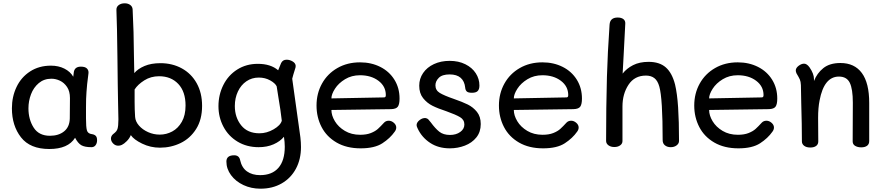

<svg xmlns="http://www.w3.org/2000/svg" viewBox="-20 -891 5338 1161"><path d="M567 -43Q567 -25 558 -13Q549 -1 533 -1Q492 -1 471.5 -13Q451 -25 434 -58Q392 10 278 10Q162 10 107 -60.5Q52 -131 52 -236Q52 -306 80 -365Q108 -424 162 -459Q216 -494 288 -494Q334 -494 369.5 -476Q405 -458 423 -427L426 -452Q430 -488 469 -488Q495 -488 506 -476.5Q517 -465 515 -448Q505 -373 503 -335Q500 -299 500 -241V-175Q500 -123 505.5 -103Q511 -83 535 -80Q550 -78 558.5 -70Q567 -62 567 -43ZM403 -298Q403 -339 385.5 -365Q368 -391 342.5 -403Q317 -415 291 -415Q246 -415 214.5 -388.5Q183 -362 167.5 -321Q152 -280 152 -236Q152 -169 183.5 -119.5Q215 -70 282 -70Q335 -70 368 -97Q401 -124 402 -175Q403 -220 403 -298Z M1202 -251Q1202 -168 1166 -111Q1130 -54 1072 -26Q1014 2 947 2Q890 2 839.5 -22.5Q789 -47 771 -74Q763 -54 746.5 -37.5Q730 -21 717 -15Q707 -10 695 -10Q677 -10 664 -23.5Q651 -37 651 -53Q651 -68 663 -79Q666 -82 675.5 -89.5Q685 -97 690 -110Q696 -128 696 -169L694 -266Q694 -290 692 -382Q690 -508 690 -549Q688 -733 684 -830Q683 -849 697.5 -860Q712 -871 734 -871Q754 -871 767.5 -861Q781 -851 782 -834Q789 -702 790 -550L792 -449Q814 -475 854 -492Q894 -509 950 -509Q1022 -509 1079.5 -477.5Q1137 -446 1169.5 -387.5Q1202 -329 1202 -251ZM1102 -253Q1102 -337 1058 -383.5Q1014 -430 942 -430Q892 -430 852.5 -405Q813 -380 794 -350V-275Q794 -229 797 -184Q799 -156 820.5 -131.5Q842 -107 875.5 -92Q909 -77 946 -77Q986 -77 1021.5 -96Q1057 -115 1079.5 -154.5Q1102 -194 1102 -253Z M1785 -143Q1793 -90 1796.5 -60Q1800 -30 1800 -2Q1800 72 1769.5 129Q1739 186 1683.5 218Q1628 250 1555 250Q1499 250 1452 228Q1405 206 1377 168Q1349 130 1349 86Q1349 48 1396 48Q1426 48 1432 77Q1442 123 1473.5 145.5Q1505 168 1553 168Q1625 168 1663.5 124Q1702 80 1702 -4Q1702 -31 1697 -64Q1674 -36 1634.5 -18.5Q1595 -1 1544 -1Q1472 -1 1416.5 -34.5Q1361 -68 1331 -125Q1301 -182 1301 -249Q1301 -318 1330.5 -377Q1360 -436 1414.5 -470.5Q1469 -505 1539 -505Q1617 -505 1662 -466Q1666 -478 1680 -510Q1690 -530 1713 -530Q1732 -530 1749.5 -519.5Q1767 -509 1768 -493Q1768 -486 1767 -483Q1750 -429 1747 -415L1781 -171ZM1684 -161Q1678 -218 1661 -318Q1660 -328 1653 -369Q1644 -388 1613.5 -405Q1583 -422 1545 -422Q1503 -422 1470 -399.5Q1437 -377 1418.5 -337.5Q1400 -298 1400 -250Q1400 -181 1438.5 -133Q1477 -85 1549 -85Q1593 -85 1634.5 -109Q1676 -133 1684 -161Z M1894 -253Q1894 -326 1927 -385.5Q1960 -445 2020 -479.5Q2080 -514 2157 -514Q2225 -514 2279.5 -486.5Q2334 -459 2365 -409Q2396 -359 2396 -295Q2396 -261 2386 -246.5Q2376 -232 2345 -231L1984 -226Q1984 -193 2005 -158Q2026 -123 2065.5 -99.5Q2105 -76 2158 -76Q2196 -76 2222.5 -86.5Q2249 -97 2265 -111.5Q2281 -126 2303 -150Q2314 -161 2331 -161Q2347 -161 2361.5 -148.5Q2376 -136 2376 -120Q2376 -107 2367 -95Q2339 -55 2292 -24.5Q2245 6 2161 6Q2076 6 2015.5 -29Q1955 -64 1924.5 -123Q1894 -182 1894 -253ZM2302 -302Q2308 -302 2310.5 -305.5Q2313 -309 2313 -316Q2313 -369 2268.5 -402.5Q2224 -436 2157 -436Q2106 -436 2066.5 -412Q2027 -388 2005.5 -354.5Q1984 -321 1984 -296Z M2506 -113Q2499 -127 2499 -135Q2500 -152 2518 -165.5Q2536 -179 2554 -177Q2564 -175 2569.5 -169.5Q2575 -164 2585 -151Q2612 -114 2636.5 -94.5Q2661 -75 2701 -75Q2738 -75 2763 -93Q2788 -111 2788 -138Q2788 -167 2762 -182.5Q2736 -198 2680 -218Q2628 -235 2595 -251.5Q2562 -268 2538.5 -297.5Q2515 -327 2515 -373Q2515 -415 2538.5 -449.5Q2562 -484 2604 -503.5Q2646 -523 2699 -523Q2753 -523 2794 -502.5Q2835 -482 2857 -448Q2879 -414 2879 -374Q2879 -351 2868.5 -340.5Q2858 -330 2834 -330Q2810 -330 2802 -338.5Q2794 -347 2793 -361Q2789 -400 2765.5 -420.5Q2742 -441 2699 -441Q2654 -441 2633.5 -420.5Q2613 -400 2613 -375Q2613 -345 2639.5 -329Q2666 -313 2724 -293Q2776 -275 2808.5 -259Q2841 -243 2864 -214.5Q2887 -186 2887 -141Q2887 -93 2860.5 -60Q2834 -27 2791 -10.5Q2748 6 2700 6Q2631 6 2581 -27Q2531 -60 2506 -113Z M2997 -253Q2997 -326 3030 -385.5Q3063 -445 3123 -479.5Q3183 -514 3260 -514Q3328 -514 3382.5 -486.5Q3437 -459 3468 -409Q3499 -359 3499 -295Q3499 -261 3489 -246.5Q3479 -232 3448 -231L3087 -226Q3087 -193 3108 -158Q3129 -123 3168.5 -99.5Q3208 -76 3261 -76Q3299 -76 3325.5 -86.5Q3352 -97 3368 -111.5Q3384 -126 3406 -150Q3417 -161 3434 -161Q3450 -161 3464.5 -148.5Q3479 -136 3479 -120Q3479 -107 3470 -95Q3442 -55 3395 -24.5Q3348 6 3264 6Q3179 6 3118.5 -29Q3058 -64 3027.5 -123Q2997 -182 2997 -253ZM3405 -302Q3411 -302 3413.5 -305.5Q3416 -309 3416 -316Q3416 -369 3371.5 -402.5Q3327 -436 3260 -436Q3209 -436 3169.5 -412Q3130 -388 3108.5 -354.5Q3087 -321 3087 -296Z M4086 -39Q4086 -23 4071.5 -12Q4057 -1 4036 -1Q4015 -1 4001 -12Q3987 -23 3987 -44Q3987 -296 3967 -367Q3957 -403 3937 -418.5Q3917 -434 3886 -434Q3817 -434 3780.5 -378.5Q3744 -323 3744 -247V-38Q3744 -22 3730 -12Q3716 -2 3695 -2Q3673 -2 3659 -12.5Q3645 -23 3645 -39Q3645 -241 3650 -426Q3654 -569 3666 -742Q3669 -785 3715 -785Q3737 -785 3749.5 -775.5Q3762 -766 3761 -748L3751 -556L3745 -446Q3769 -477 3808 -497Q3847 -517 3902 -517Q3968 -517 4006 -483.5Q4044 -450 4062 -380Q4075 -325 4080.5 -241.5Q4086 -158 4086 -39Z M4178 -253Q4178 -326 4211 -385.5Q4244 -445 4304 -479.5Q4364 -514 4441 -514Q4509 -514 4563.5 -486.5Q4618 -459 4649 -409Q4680 -359 4680 -295Q4680 -261 4670 -246.5Q4660 -232 4629 -231L4268 -226Q4268 -193 4289 -158Q4310 -123 4349.5 -99.5Q4389 -76 4442 -76Q4480 -76 4506.5 -86.5Q4533 -97 4549 -111.5Q4565 -126 4587 -150Q4598 -161 4615 -161Q4631 -161 4645.5 -148.5Q4660 -136 4660 -120Q4660 -107 4651 -95Q4623 -55 4576 -24.5Q4529 6 4445 6Q4360 6 4299.5 -29Q4239 -64 4208.5 -123Q4178 -182 4178 -253ZM4586 -302Q4592 -302 4594.5 -305.5Q4597 -309 4597 -316Q4597 -369 4552.5 -402.5Q4508 -436 4441 -436Q4390 -436 4350.5 -412Q4311 -388 4289.5 -354.5Q4268 -321 4268 -296Z M5236 -269V-38Q5236 -19 5223 -9.5Q5210 0 5188 0Q5166 0 5151 -9Q5136 -18 5136 -36L5137 -270Q5137 -353 5118.5 -390.5Q5100 -428 5053 -428Q4963 -428 4936 -284Q4927 -240 4927 -178L4928 -36Q4928 -18 4915 -8.5Q4902 1 4880 1Q4856 1 4842.5 -9.5Q4829 -20 4829 -36Q4829 -136 4825 -268Q4823 -346 4823 -376Q4822 -398 4816.5 -410.5Q4811 -423 4796 -448Q4792 -458 4792 -465Q4792 -480 4809 -493Q4826 -506 4842 -506Q4859 -506 4875 -484Q4902 -445 4902 -413V-401Q4920 -448 4958.5 -479Q4997 -510 5062 -510Q5147 -510 5191.5 -449.5Q5236 -389 5236 -269Z"/></svg>

Font: Mali Medium
Style: Regular
Weight: 500
Version: Version 1.000; ttfautohint (v1.6)